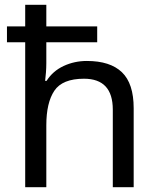

<svg xmlns="http://www.w3.org/2000/svg" viewBox="-20 -780 658 800"><path d="M173 -760V-670H385V-604H173V-517Q173 -498 171.5 -478.5Q170 -459 168 -443H174Q200 -484 245 -505Q290 -526 342 -526Q439 -526 488 -479Q537 -432 537 -329V0H450V-323Q450 -452 330 -452Q240 -452 206.5 -402Q173 -352 173 -258V0H85V-604H9V-670H85V-760Z"/></svg>

Font: Noto Sans
Style: Regular
Weight: 400
Designer: Monotype Design Team
Foundry: Monotype Imaging Inc.
Version: Version 2.007